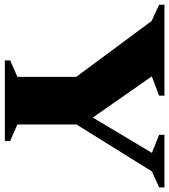

<svg xmlns="http://www.w3.org/2000/svg" viewBox="14 -744 715 812"><g transform="rotate(90 372.0 -337.5)"><path d="M54.5 -620.5 -14.5 -652.5V-675H370V-652.5L288.5 -621.5L485 -340L444 -341L612 -622L535.5 -652.5V-675H758V-652.5L690.5 -622L492 -303V-53L561.5 -22.5V0H221V-22.5L290.5 -53V-302Z"/></g></svg>

Font: Newsreader 24pt ExtraBold
Style: Regular
Weight: 800
Designer: Hugues Gentile
Foundry: Production Type
Version: Version 1.003